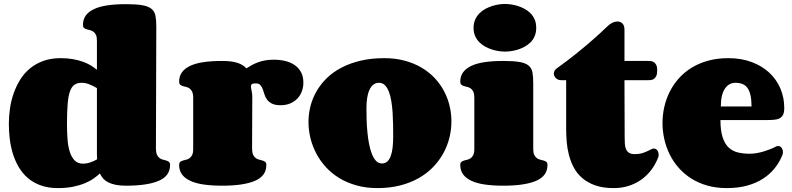

<svg xmlns="http://www.w3.org/2000/svg" viewBox="-20 -942 4016 974"><path d="M771 -188Q771 -168 776.4 -156.7Q781.7 -145.5 789.6 -139.9Q797.4 -134.3 806.9 -132.1Q816.4 -129.9 824.2 -127.4Q832 -125 837.4 -120.4Q842.8 -115.7 842.8 -105Q842.8 -49.3 785.2 -24.7Q727.5 0 618.7 0Q589.4 0 567.4 -4.4Q545.4 -8.8 529.5 -16.8Q513.7 -24.9 503.4 -36.4Q493.2 -47.9 486.8 -62Q474.1 -50.3 455.8 -37.1Q437.5 -23.9 411.4 -12.9Q385.3 -2 351.3 5.1Q317.4 12.2 273.9 12.2Q224.6 12.2 186.8 -1.5Q148.9 -15.1 121.3 -38.8Q93.8 -62.5 75.2 -94.2Q56.6 -126 45.4 -162.1Q34.2 -198.2 29.5 -236.8Q24.9 -275.4 24.9 -313Q24.9 -351.6 30.5 -391.1Q36.1 -430.7 49.1 -467.8Q62 -504.9 82.3 -537.6Q102.5 -570.3 131.6 -594.5Q160.6 -618.7 199.5 -632.8Q238.3 -647 287.6 -647Q322.3 -647 350.6 -641.8Q378.9 -636.7 401.6 -628.4Q424.3 -620.1 441.7 -609.4Q459 -598.6 471.7 -587.9V-734.9Q471.7 -754.9 466.6 -765.4Q461.4 -775.9 453.4 -781.5Q445.3 -787.1 436.3 -789.1Q427.2 -791 419.2 -793.5Q411.1 -795.9 406 -800.5Q400.9 -805.2 400.9 -815.9Q400.9 -843.8 415.3 -863.5Q429.7 -883.3 457.5 -896.2Q485.4 -909.2 525.9 -915Q566.4 -920.9 618.7 -920.9Q671.4 -920.9 701.9 -915.5Q732.4 -910.2 748.3 -897.2Q764.2 -884.3 768.6 -862.3Q772.9 -840.3 772.9 -807.1ZM400.9 -111.8Q420.4 -111.8 439.5 -118.7Q458.5 -125.5 472.7 -133.8Q471.7 -146.5 471.7 -159.4Q471.7 -172.4 471.7 -186V-495.1Q455.1 -504.9 435.1 -513.4Q415 -522 394 -522Q371.6 -522 357.2 -511.7Q342.8 -501.5 334.5 -477.3Q326.2 -453.1 323 -412.4Q319.8 -371.6 319.8 -311Q319.8 -274.4 322.3 -238.8Q324.7 -203.1 333 -175Q341.3 -147 357.4 -129.4Q373.5 -111.8 400.9 -111.8Z M1258.8 -188Q1258.8 -168 1264.2 -156.7Q1269.5 -145.5 1277.6 -139.9Q1285.6 -134.3 1294.9 -132.1Q1304.2 -129.9 1312.3 -127.4Q1320.3 -125 1325.7 -120.4Q1331.1 -115.7 1331.1 -105Q1331.1 -49.3 1273.4 -24.7Q1215.8 0 1106.9 0Q1054.2 0 1013.7 -5.9Q973.1 -11.7 945.3 -24.7Q917.5 -37.6 903.1 -57.4Q888.7 -77.1 888.7 -105Q888.7 -115.7 894 -120.4Q899.4 -125 907.2 -127.4Q915 -129.9 924.3 -131.8Q933.6 -133.8 941.4 -139.4Q949.2 -145 954.6 -155.5Q960 -166 960 -186V-446.8Q960 -466.3 954.6 -477.1Q949.2 -487.8 941.4 -493.4Q933.6 -499 924.3 -501Q915 -502.9 907.2 -505.4Q899.4 -507.8 894 -512.5Q888.7 -517.1 888.7 -527.8Q888.7 -555.7 903.1 -575.4Q917.5 -595.2 945.3 -608.2Q973.1 -621.1 1013.7 -627Q1054.2 -632.8 1106.9 -632.8Q1155.3 -632.8 1184.3 -623.3Q1213.4 -613.8 1230 -595.2Q1243.7 -604 1258.3 -612.1Q1272.9 -620.1 1289.6 -626.2Q1306.2 -632.3 1325.7 -635.7Q1345.2 -639.2 1368.7 -639.2Q1397.9 -639.2 1425 -633.1Q1452.1 -627 1473.1 -613Q1494.1 -599.1 1506.6 -576.9Q1519 -554.7 1519 -522Q1519 -500.5 1511.7 -480Q1504.4 -459.5 1490 -443.6Q1475.6 -427.7 1453.9 -418Q1432.1 -408.2 1403.8 -408.2Q1375.5 -408.2 1359.4 -416.5Q1343.3 -424.8 1334.5 -437Q1325.7 -449.2 1321.5 -463.6Q1317.4 -478 1312.7 -490.2Q1308.1 -502.4 1300.5 -510.7Q1293 -519 1277.8 -519Q1262.7 -519 1257.8 -515.4Q1252.9 -511.7 1252.9 -504.9Q1252.9 -496.1 1256.3 -482.4Q1259.8 -468.8 1259.8 -449.2Z M1895 12.2Q1836.9 12.2 1788.3 -1.5Q1739.7 -15.1 1700.9 -38.8Q1662.1 -62.5 1632.8 -94.7Q1603.5 -127 1584 -164.3Q1564.5 -201.7 1554.7 -242.2Q1544.9 -282.7 1544.9 -323.2Q1544.9 -364.7 1555.4 -405Q1565.9 -445.3 1587.2 -481.4Q1608.4 -517.6 1640.1 -547.9Q1671.9 -578.1 1714.6 -600.1Q1757.3 -622.1 1810.8 -634.5Q1864.3 -647 1928.7 -647Q1985.4 -647 2032.5 -634.3Q2079.6 -621.6 2117.7 -599.4Q2155.8 -577.1 2184.3 -546.9Q2212.9 -516.6 2231.9 -481Q2251 -445.3 2260.5 -405.8Q2270 -366.2 2270 -326.2Q2270 -284.7 2259.8 -243.2Q2249.5 -201.7 2228.8 -164.1Q2208 -126.5 2176.8 -94.2Q2145.5 -62 2103.8 -38.3Q2062 -14.6 2009.8 -1.2Q1957.5 12.2 1895 12.2ZM1917 -112.8Q1933.1 -112.8 1944.1 -122.3Q1955.1 -131.8 1961.9 -149.9Q1968.8 -168 1971.7 -193.6Q1974.6 -219.2 1974.6 -251Q1974.6 -278.8 1974.1 -309.8Q1973.6 -340.8 1971.7 -370.8Q1969.7 -400.9 1965.3 -428.2Q1960.9 -455.6 1952.9 -476.6Q1944.8 -497.6 1932.6 -509.8Q1920.4 -522 1902.8 -522Q1885.7 -522 1873.8 -512.5Q1861.8 -502.9 1854 -485.8Q1846.2 -468.8 1842.5 -444.8Q1838.9 -420.9 1838.9 -392.1Q1838.9 -365.2 1839.8 -334Q1840.8 -302.7 1843.8 -271.7Q1846.7 -240.7 1852.3 -211.9Q1857.9 -183.1 1866.5 -161.1Q1875 -139.2 1887.5 -126Q1899.9 -112.8 1917 -112.8Z M2382.3 -800.8Q2382.3 -825.2 2390.9 -843.5Q2399.4 -861.8 2412.8 -875.2Q2426.3 -888.7 2443.6 -897.7Q2460.9 -906.7 2478.5 -912.1Q2496.1 -917.5 2512.5 -919.7Q2528.8 -921.9 2541 -921.9Q2554.2 -921.9 2571 -919.7Q2587.9 -917.5 2605.5 -912.1Q2623 -906.7 2640.1 -897.7Q2657.2 -888.7 2670.7 -875.2Q2684.1 -861.8 2692.1 -843.5Q2700.2 -825.2 2700.2 -800.8Q2700.2 -776.9 2692.1 -758.3Q2684.1 -739.7 2670.7 -726.6Q2657.2 -713.4 2640.1 -704.3Q2623 -695.3 2605.5 -689.9Q2587.9 -684.6 2571 -682.4Q2554.2 -680.2 2541 -680.2Q2528.8 -680.2 2512.5 -682.4Q2496.1 -684.6 2478.5 -689.9Q2460.9 -695.3 2443.6 -704.3Q2426.3 -713.4 2412.8 -726.6Q2399.4 -739.7 2390.9 -758.1Q2382.3 -776.4 2382.3 -800.8ZM2685.1 -186Q2685.1 -166.5 2690.4 -155.8Q2695.8 -145 2703.9 -139.4Q2711.9 -133.8 2721.2 -131.8Q2730.5 -129.9 2738.5 -127.4Q2746.6 -125 2752 -120.4Q2757.3 -115.7 2757.3 -105Q2757.3 -49.3 2699.7 -24.7Q2642.1 0 2533.2 0Q2480.5 0 2439.9 -5.9Q2399.4 -11.7 2371.6 -24.7Q2343.8 -37.6 2329.3 -57.4Q2314.9 -77.1 2314.9 -105Q2314.9 -115.7 2320.3 -120.4Q2325.7 -125 2333.5 -127.4Q2341.3 -129.9 2350.6 -131.8Q2359.9 -133.8 2367.7 -139.4Q2375.5 -145 2380.9 -155.5Q2386.2 -166 2386.2 -186V-446.8Q2386.2 -466.3 2380.9 -477.1Q2375.5 -487.8 2367.7 -493.4Q2359.9 -499 2350.6 -501Q2341.3 -502.9 2333.5 -505.4Q2325.7 -507.8 2320.3 -512.5Q2314.9 -517.1 2314.9 -527.8Q2314.9 -555.7 2329.3 -575.4Q2343.8 -595.2 2371.6 -608.2Q2399.4 -621.1 2439.9 -627Q2480.5 -632.8 2533.2 -632.8Q2585.9 -632.8 2616.2 -627.4Q2646.5 -622.1 2661.9 -609.1Q2677.2 -596.2 2681.2 -574.2Q2685.1 -552.2 2685.1 -519Z M3148.9 -243.2Q3148.9 -227.1 3149.9 -212.2Q3150.9 -197.3 3155.8 -185.5Q3160.6 -173.8 3170.9 -167Q3181.2 -160.2 3199.2 -160.2Q3224.6 -160.2 3243.4 -166.7Q3262.2 -173.3 3282.2 -184.1Q3290 -188.5 3296.9 -188.5Q3308.1 -188.5 3314.7 -178.7Q3321.3 -168.9 3321.3 -156.7Q3321.3 -148.4 3318.8 -143.1Q3304.7 -106.9 3282.5 -78.1Q3260.3 -49.3 3231.2 -29.3Q3202.1 -9.3 3167.5 1.5Q3132.8 12.2 3093.3 12.2Q3038.6 12.2 2999.5 -1.7Q2960.4 -15.6 2933.6 -38.8Q2906.7 -62 2890.6 -92.5Q2874.5 -123 2866 -156.5Q2857.4 -189.9 2854.7 -223.9Q2852.1 -257.8 2852.1 -288.1V-535.2H2828.1Q2810.1 -535.2 2799.8 -545.7Q2789.6 -556.2 2789.6 -568.8Q2789.6 -584 2803.2 -594.2Q2860.4 -635.3 2907.7 -673.6Q2955.1 -711.9 2989.3 -742.2Q3029.3 -777.3 3061 -808.1Q3073.7 -820.8 3086.9 -826.9Q3100.1 -833 3112.3 -833Q3127.4 -833 3137.7 -822.8Q3147.9 -812.5 3147.9 -791V-632.8H3267.1Q3272.9 -632.8 3281 -632.1Q3289.1 -631.3 3296.4 -627Q3303.7 -622.6 3308.8 -613Q3314 -603.5 3314 -585.9Q3314 -566.9 3309.1 -556.6Q3304.2 -546.4 3296.9 -541.5Q3289.6 -536.6 3281.5 -535.9Q3273.4 -535.2 3267.1 -535.2H3147.9Z M3710.9 -522Q3695.3 -522 3681.6 -514.9Q3668 -507.8 3658 -493.2Q3647.9 -478.5 3642.3 -455.8Q3636.7 -433.1 3636.7 -401.9H3792.5Q3792.5 -436 3787.1 -459.2Q3781.7 -482.4 3771.5 -496.3Q3761.2 -510.3 3745.8 -516.1Q3730.5 -522 3710.9 -522ZM3674.8 -647Q3740.2 -647 3792.7 -627.4Q3845.2 -607.9 3882.1 -573.7Q3918.9 -539.6 3938.7 -493.4Q3958.5 -447.3 3958.5 -394Q3958.5 -372.1 3952.4 -359.9Q3946.3 -347.7 3935.1 -341.8Q3923.8 -335.9 3907.2 -334.5Q3890.6 -333 3869.6 -333H3634.8Q3634.8 -279.3 3645.8 -245.8Q3656.7 -212.4 3676.3 -193.8Q3695.8 -175.3 3723.1 -168.7Q3750.5 -162.1 3783.7 -162.1Q3801.3 -162.1 3820.1 -165.5Q3838.9 -168.9 3856.2 -174.3Q3873.5 -179.7 3888.2 -185.5Q3902.8 -191.4 3912.6 -196.8Q3920.4 -201.2 3927.7 -201.2Q3939 -201.2 3945.3 -191.7Q3951.7 -182.1 3951.7 -170.4Q3951.7 -166.5 3951.2 -163.1Q3950.7 -159.7 3949.2 -156.2Q3935.1 -120.1 3910.6 -89.4Q3886.2 -58.6 3851.3 -35.9Q3816.4 -13.2 3770.5 -0.5Q3724.6 12.2 3667.5 12.2Q3612.8 12.2 3567.6 -0.7Q3522.5 -13.7 3486.1 -36.9Q3449.7 -60.1 3422.4 -91.3Q3395 -122.6 3377 -159.4Q3358.9 -196.3 3349.9 -236.6Q3340.8 -276.9 3340.8 -317.9Q3340.8 -359.4 3350.1 -400.1Q3359.4 -440.9 3377.9 -477.5Q3396.5 -514.2 3424.3 -545.2Q3452.1 -576.2 3489.3 -598.9Q3526.4 -621.6 3572.8 -634.3Q3619.1 -647 3674.8 -647Z"/></svg>

Font: Corben
Style: Bold
Weight: 700
Designer: vernon adams
Foundry: vernon adams
Version: Version 1.101; ttfautohint (v1.6)